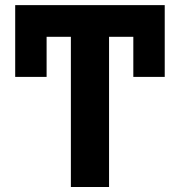

<svg xmlns="http://www.w3.org/2000/svg" viewBox="-20 -748 710 768"><path d="M638.9 -711.9V-440.4H513.3V-711.9ZM166.4 -711.9V-440.4H40.8V-711.9ZM416.2 -727.5V0H263.5V-727.5ZM638.9 -727.5V-600.8H40.8V-727.5Z"/></svg>

Font: Inter V
Style: 
Weight: 400
Designer: Rasmus Andersson
Foundry: rsms
Version: Version 4.000;git-a3f224843